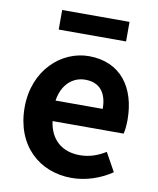

<svg xmlns="http://www.w3.org/2000/svg" viewBox="-87 -837 754 918"><g transform="rotate(10 290.5 -377.5)"><path d="M323 14C392 14 463 -10 518 -48L468 -138C427 -113 388 -100 343 -100C259 -100 199 -147 187 -238H532C536 -252 539 -279 539 -306C539 -462 459 -574 305 -574C172 -574 44 -461 44 -280C44 -95 166 14 323 14ZM184 -337C196 -418 248 -460 307 -460C380 -460 413 -412 413 -337ZM140 -674H467V-769H140Z"/></g></svg>

Font: Noto Sans Mono CJK TC
Style: Bold
Weight: 700
Designer: Ryoko NISHIZUKA 西塚涼子 (kana, bopomofo & ideographs); Paul D. Hunt (Latin, Greek & Cyrillic); Sandoll Communications 산돌커뮤니
Foundry: Adobe
Version: Version 2.004;hotconv 1.0.118;makeotfexe 2.5.65603